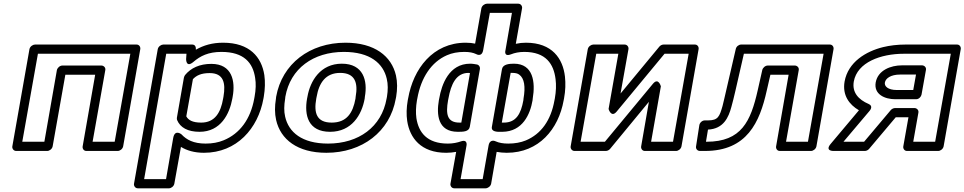

<svg xmlns="http://www.w3.org/2000/svg" viewBox="-20 -795 5239 1043"><path d="M603 -25H483L552 -414C555 -429 542 -439 531 -439H319C304 -439 291 -425 289 -414L221 -25H101L186 -503H688ZM620 25C631 25 646 15 649 0L742 -528C744 -539 737 -553 722 -553H170C159 -553 143 -543 140 -528L47 0C45 11 53 25 68 25H237C248 25 263 15 266 0L335 -389H497L429 0C427 11 434 25 449 25Z M1031 -459C1068 -491 1112 -513 1183 -513C1306 -513 1354 -453 1366 -372C1371 -342 1370 -308 1363 -270L1361 -259C1341 -148 1283 -69 1195 -33C1166 -21 1134 -15 1097 -15C1031 -15 993 -36 966 -65C966 -65 930 -95 921 -46L882 178H763L883 -503H993L991 -474C991 -474 990 -424 1031 -459ZM1024 -553H867C856 -553 840 -543 837 -528L708 203C706 214 714 228 729 228H898C909 228 924 218 927 203L963 3C994 22 1035 35 1088 35C1266 35 1382 -97 1411 -259L1413 -270C1420 -312 1421 -351 1416 -387C1401 -485 1336 -563 1192 -563C1133 -563 1086 -549 1044 -525C1045 -539 1041 -553 1024 -553ZM1064 -79C1179 -79 1227 -176 1242 -259L1244 -270C1259 -353 1242 -448 1128 -448C1065 -448 1017 -426 985 -387C982 -383 980 -377 979 -373L941 -156C940 -151 941 -146 942 -143C959 -102 1000 -79 1064 -79ZM1073 -129C1025 -129 1003 -143 992 -163L1028 -365C1046 -384 1071 -398 1119 -398C1194 -398 1207 -345 1194 -270L1192 -259C1179 -183 1147 -129 1073 -129Z M1848 -513C1990 -513 2062 -451 2081 -367C2088 -338 2088 -305 2082 -269L2080 -259C2053 -105 1928 -15 1762 -15C1620 -15 1548 -77 1529 -161C1522 -190 1523 -223 1529 -259L1530 -269C1557 -423 1682 -513 1848 -513ZM2130 -259 2132 -269C2139 -311 2139 -349 2131 -385C2107 -490 2015 -563 1857 -563C1663 -563 1512 -449 1480 -269L1479 -259C1472 -217 1472 -179 1480 -143C1504 -38 1595 35 1753 35C1947 35 2098 -79 2130 -259ZM1962 -269C1978 -357 1954 -449 1837 -449C1721 -449 1665 -356 1650 -269L1648 -259C1632 -169 1654 -79 1773 -79C1890 -79 1945 -170 1961 -259ZM1912 -269 1911 -259C1897 -181 1863 -129 1782 -129C1700 -129 1684 -181 1698 -259L1700 -269C1713 -345 1749 -399 1828 -399C1908 -399 1926 -346 1912 -269Z M2484 -27C2464 -20 2440 -15 2413 -15C2299 -15 2254 -76 2242 -153C2238 -182 2239 -214 2245 -250L2247 -260C2267 -373 2323 -458 2408 -495C2435 -507 2467 -513 2502 -513C2531 -513 2550 -509 2567 -501C2567 -501 2598 -482 2605 -524L2641 -725H2761L2726 -523C2726 -523 2714 -484 2756 -500C2776 -508 2800 -513 2828 -513C2946 -513 2988 -447 2998 -365C3002 -334 3001 -299 2994 -260L2992 -250C2973 -142 2920 -67 2836 -32C2809 -21 2777 -15 2741 -15C2713 -15 2691 -19 2673 -27C2673 -27 2641 -44 2634 -4L2602 178H2482L2514 -3C2514 -3 2523 -40 2484 -27ZM3042 -250 3044 -260C3052 -303 3053 -342 3049 -379C3038 -476 2980 -563 2837 -563C2817 -563 2801 -561 2782 -557L2816 -750C2818 -761 2810 -775 2795 -775H2625C2614 -775 2598 -765 2595 -750L2561 -558C2548 -561 2529 -563 2510 -563C2331 -563 2225 -421 2197 -260L2195 -250C2188 -210 2187 -172 2192 -138C2206 -46 2266 35 2404 35C2423 35 2441 33 2458 30L2427 203C2425 214 2433 228 2448 228H2618C2629 228 2645 218 2648 203L2678 30C2694 33 2714 35 2733 35C2907 35 3014 -93 3042 -250ZM2772 -449C2746 -449 2712 -446 2707 -420L2652 -106C2647 -78 2682 -78 2709 -79C2819 -80 2860 -174 2873 -250L2874 -260C2889 -348 2877 -449 2772 -449ZM2706 -129 2754 -399H2764C2780 -399 2792 -396 2800 -390C2829 -370 2835 -323 2824 -260L2823 -250C2810 -177 2784 -129 2717 -129ZM2532 -106 2587 -420C2589 -433 2580 -444 2569 -445C2561 -446 2550 -449 2534 -449C2419 -449 2379 -336 2366 -260L2364 -250C2351 -174 2357 -79 2467 -79C2495 -79 2527 -79 2532 -106ZM2533 -398 2486 -129H2476C2408 -129 2401 -176 2414 -250L2416 -260C2430 -338 2458 -399 2525 -399C2528 -399 2528 -399 2533 -398Z M3590 -503H3721L3636 -25H3517L3570 -326C3570 -326 3557 -376 3527 -340L3266 -25H3134L3219 -503H3339L3286 -203C3286 -203 3300 -153 3330 -189ZM3585 -553C3577 -553 3568 -549 3562 -542L3351 -287L3394 -528C3396 -539 3388 -553 3373 -553H3203C3192 -553 3176 -543 3173 -528L3080 0C3078 11 3086 25 3101 25H3271C3279 25 3288 21 3294 14L3505 -242L3463 0C3461 11 3468 25 3483 25H3653C3664 25 3679 15 3682 0L3775 -528C3777 -539 3770 -553 3755 -553Z M4454 -503 4369 -25H4250L4319 -414C4322 -429 4309 -439 4298 -439H4151C4137 -439 4124 -427 4121 -415L4096 -304C4058 -136 4008 -25 3818 -25H3815L3826 -91C3911 -95 3938 -158 3953 -214C3960 -238 3967 -268 3975 -302L4021 -503ZM4508 -528C4510 -539 4503 -553 4488 -553H4006C3994 -553 3980 -543 3977 -529L3925 -304C3917 -270 3911 -242 3905 -219C3889 -163 3881 -141 3827 -141H3809C3794 -141 3781 -128 3779 -115L3761 1C3759 14 3769 25 3782 25H3810C4038 25 4107 -131 4145 -302L4165 -389H4264L4196 0C4194 11 4201 25 4216 25H4386C4397 25 4412 15 4415 0Z M4890 -503H5145L5060 -25H4941L4969 -183C4972 -198 4959 -208 4948 -208H4842C4834 -208 4824 -203 4819 -197L4674 -25H4562L4704 -193C4708 -198 4724 -219 4699 -230C4643 -254 4608 -293 4618 -352C4637 -457 4765 -503 4890 -503ZM4646 -196 4493 -14C4459 26 4507 25 4507 25H4678C4686 25 4695 21 4701 14L4846 -158H4915L4887 0C4885 11 4892 25 4907 25H5077C5088 25 5103 15 5106 0L5199 -528C5201 -539 5194 -553 5179 -553H4899C4855 -553 4814 -548 4777 -539C4684 -516 4587 -458 4568 -352C4555 -277 4594 -226 4646 -196ZM4737 -347C4726 -282 4787 -256 4843 -256H4957C4972 -256 4984 -270 4986 -281L5010 -415C5013 -430 5000 -440 4989 -440H4879C4820 -440 4749 -414 4737 -347ZM4787 -347C4791 -369 4818 -390 4870 -390H4956L4941 -306H4852C4803 -306 4783 -327 4787 -347Z"/></svg>

Font: Asimov
Style: XWidOuIt
Weight: 500
Designer: Google
Version: Version 2.000980; 2014